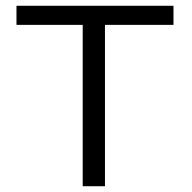

<svg xmlns="http://www.w3.org/2000/svg" viewBox="-20 -644 665 664"><path d="M266 0V-558H37V-624H580V-558H343V0Z"/></svg>

Font: Inconsolata Expanded Thin
Style: Regular
Weight: 100
Width: 7
Monospace: yes
Designer: Raph Levien, Cyreal, Brenton Simpson
Foundry: Raph Levien, Cyreal, Google
Version: Version 3.100; ttfautohint (v1.8.4.7-5d5b)